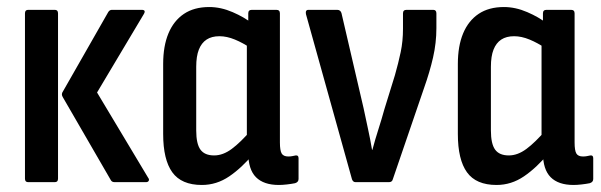

<svg xmlns="http://www.w3.org/2000/svg" viewBox="-20 -518 1709 546"><path d="M306 0Q298 0 295 -6L159 -241Q153 -250 159 -258L288 -484Q292 -490 298 -490H383Q396 -490 389 -478L256 -255L401 -13Q405 -8 403 -4Q401 0 395 0ZM60 0Q51 0 51 -10V-480Q51 -490 60 -490H136Q145 -490 145 -480V-10Q145 0 136 0Z M554 8Q496 8 470 -28Q444 -64 444 -137V-336Q444 -387 459 -423Q474 -459 503 -478.5Q532 -498 575 -498Q608 -498 641.5 -483.5Q675 -469 696 -452L693 -381Q671 -396 648 -405.5Q625 -415 604 -415Q582 -415 567.5 -405.5Q553 -396 545.5 -377Q538 -358 538 -328V-147Q538 -109 550 -92.5Q562 -76 589 -76Q614 -76 639 -94.5Q664 -113 695 -149L702 -82Q668 -41 632 -16.5Q596 8 554 8ZM773 8Q730 8 708 -14Q686 -36 686 -83V-102L682 -116V-409L686 -438V-480Q686 -490 696 -490H766Q776 -490 776 -480V-113Q776 -90 781 -81.5Q786 -73 800 -73Q806 -73 811 -74Q816 -75 821 -76Q829 -77 829 -68V-9Q829 0 819 3Q809 5 796 6.5Q783 8 773 8Z M991 0Q984 0 981 -8L850 -478Q848 -490 857 -490H939Q948 -490 951 -481L1014 -210Q1020 -181 1026.5 -151.5Q1033 -122 1038 -92H1039Q1047 -122 1056 -150Q1065 -178 1073 -207L1103 -304Q1113 -339 1119.5 -370Q1126 -401 1126 -436V-480Q1126 -490 1136 -490H1212Q1221 -490 1221 -480V-438Q1221 -396 1211.5 -354.5Q1202 -313 1186 -268L1097 -8Q1095 0 1086 0Z M1392 8Q1334 8 1308 -28Q1282 -64 1282 -137V-336Q1282 -387 1297 -423Q1312 -459 1341 -478.5Q1370 -498 1413 -498Q1446 -498 1479.5 -483.5Q1513 -469 1534 -452L1531 -381Q1509 -396 1486 -405.5Q1463 -415 1442 -415Q1420 -415 1405.5 -405.5Q1391 -396 1383.5 -377Q1376 -358 1376 -328V-147Q1376 -109 1388 -92.5Q1400 -76 1427 -76Q1452 -76 1477 -94.5Q1502 -113 1533 -149L1540 -82Q1506 -41 1470 -16.5Q1434 8 1392 8ZM1611 8Q1568 8 1546 -14Q1524 -36 1524 -83V-102L1520 -116V-409L1524 -438V-480Q1524 -490 1534 -490H1604Q1614 -490 1614 -480V-113Q1614 -90 1619 -81.5Q1624 -73 1638 -73Q1644 -73 1649 -74Q1654 -75 1659 -76Q1667 -77 1667 -68V-9Q1667 0 1657 3Q1647 5 1634 6.5Q1621 8 1611 8Z"/></svg>

Font: Sofia Sans Condensed SemiBold
Style: Regular
Weight: 600
Designer: Botio Nikoltchev, Ani Petrova
Foundry: lettersoup
Version: Version 4.101